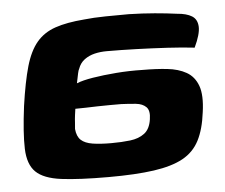

<svg xmlns="http://www.w3.org/2000/svg" viewBox="-41 -506 650 555"><g transform="rotate(-5 284.0 -228.0)"><path d="M253 4Q167 4 116 -2.5Q65 -9 42.5 -31Q20 -53 18.5 -98.5Q17 -144 27 -222Q37 -292 49.5 -335.5Q62 -379 83 -404Q104 -429 137.5 -440.5Q171 -452 222 -456Q249 -459 284.5 -459.5Q320 -460 352 -460Q392 -459 427 -456Q462 -453 491 -449Q518 -447 533.5 -437.5Q549 -428 550 -406.5Q551 -385 533 -347Q499 -351 455 -353.5Q411 -356 365.5 -357.5Q320 -359 279 -359Q260 -359 243.5 -355Q227 -351 214 -341.5Q201 -332 195 -315Q193 -312 191 -303Q189 -294 187.5 -286Q186 -278 185 -274Q202 -281 232.5 -286Q263 -291 301 -294Q339 -297 377 -296Q416 -296 448.5 -292.5Q481 -289 504 -276Q527 -263 537 -235.5Q547 -208 540 -159Q534 -110 517.5 -78Q501 -46 469 -28.5Q437 -11 384.5 -3.5Q332 4 253 4ZM269 -93Q299 -93 324 -96Q349 -99 365.5 -111.5Q382 -124 386 -152Q390 -177 379.5 -187.5Q369 -198 350 -200Q331 -202 307 -203Q291 -203 273.5 -203Q256 -203 238.5 -202.5Q221 -202 204.5 -201.5Q188 -201 174 -201Q173 -194 171.5 -183Q170 -172 169.5 -161Q169 -150 168 -143Q170 -121 181.5 -110.5Q193 -100 215 -96.5Q237 -93 269 -93Z"/></g></svg>

Font: Genos Thin ExtraBold
Style: Italic
Weight: 800
Italic angle: -8°
Version: Version 1.010